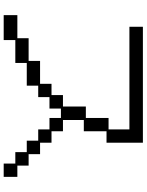

<svg xmlns="http://www.w3.org/2000/svg" viewBox="103 -869 794 1040"><g transform="rotate(90 500.0 -349.0)"><path d="M62 -46H187V-107H310V-169H434V-231H495V-293H557V-417H619V-540H681V-653H125V-726H753V-529H691V-406H630V-293H691V-231H753V-169H815V-107H877V-46H938V28H866V-35H804V-97H742V-159H681V-220H619V-282H568V-220H506V-159H444V-97H321V-35H197V28H62Z"/></g></svg>

Font: DotGothic16
Style: Regular
Weight: 400
Designer: Fontworks Inc.
Foundry: Fontworks Inc.
Version: Version 1.100